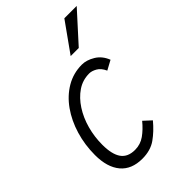

<svg xmlns="http://www.w3.org/2000/svg" viewBox="-220 -825 923 923"><g transform="rotate(-45 241.0 -363.5)"><path d="M37 -166Q37 -235 56 -298.5Q75 -362 110 -411.5Q145 -461 193.5 -489.5Q242 -518 300 -518Q331 -518 364.5 -498Q398 -478 414 -437L366 -411Q353 -440 332.5 -451.5Q312 -463 295 -463Q250 -463 214 -438.5Q178 -414 151.5 -373Q125 -332 111 -281Q97 -230 97 -176Q97 -111 119.5 -79Q142 -47 191 -47Q228 -47 257.5 -68Q287 -89 314 -122L352 -87Q318 -46 280 -19Q242 8 186 8Q113 8 75 -37.5Q37 -83 37 -166ZM291 -585 398 -735H482L346 -585Z"/></g></svg>

Font: Radio Canada Condensed Light
Style: Italic
Weight: 300
Width: 3
Italic angle: -12°
Designer: Charles Daoud, Etienne Aubert Bonn, Alexandre Saumier Demers, Jacques Le Bailly
Foundry: Radio-Canada
Version: Version 2.104; ttfautohint (v1.8.4.7-5d5b);gftools[0.9.28.de